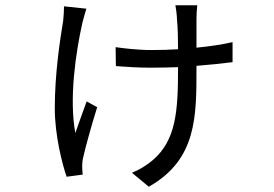

<svg xmlns="http://www.w3.org/2000/svg" viewBox="-20 -619 1040 729"><path d="M729 -599H646C648 -590 652 -559 652 -545C655 -517 656 -473 656 -432C623 -430 589 -429 554 -429C503 -429 445 -436 419 -440L420 -368C459 -365 506 -362 552 -362C589 -362 624 -363 656 -364V-362C656 -198 649 -87 560 -11C538 8 507 27 481 37L545 90C727 -13 726 -175 726 -362V-369C778 -373 823 -378 863 -383V-459C824 -450 777 -443 726 -438V-546C726 -563 727 -582 729 -599ZM308 -586 223 -595C223 -581 222 -561 220 -541C208 -469 188 -339 188 -208C188 -106 216 3 233 52L294 44C293 36 292 21 292 12C292 4 293 -11 296 -22C305 -63 331 -155 349 -212L309 -234C295 -194 277 -147 266 -114C242 -243 267 -418 293 -533C297 -549 303 -571 308 -586Z"/></svg>

Font: Source Han Sans TC
Style: Regular
Weight: 400
Designer: Ryoko NISHIZUKA 西塚涼子 (kana, bopomofo & ideographs); Paul D. Hunt (Latin, Greek & Cyrillic); Sandoll Communications 산돌커뮤니
Foundry: Adobe
Version: Version 2.002;hotconv 1.0.116;makeotfexe 2.5.65601